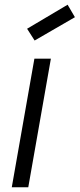

<svg xmlns="http://www.w3.org/2000/svg" viewBox="-20 -795 338 815"><path d="M126 -546H196L100 0H30ZM298 -722 127 -623 95 -673 267 -775Z"/></svg>

Font: SVN-Poppins Light
Style: Italic
Weight: 300
Italic angle: -10°
Designer: Ninad Kale (Devanagari), Jonny Pinhorn (Latin)
Foundry: Indian Type Foundry
Version: Version 3.002 2017; ttfautohint (v1.8.3)